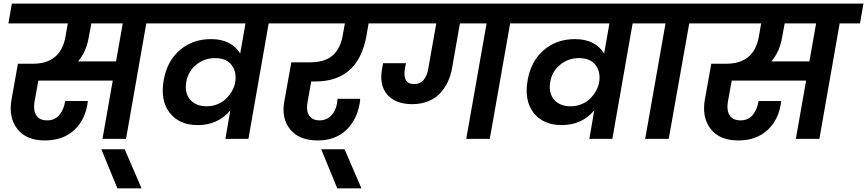

<svg xmlns="http://www.w3.org/2000/svg" viewBox="-20 -760 4747 1051"><path d="M465.8 -556.2Q453.1 -478.5 407.2 -423.8H615.2L651.9 -631.8H480ZM25.9 -631.8 44.9 -740.2H911.1L892.1 -631.8H780.8L669.9 0H541L597.2 -318.8H189.9L168.9 -203.1Q161.1 -156.7 178.5 -128.9Q195.8 -101.1 238.8 -101.1Q279.3 -101.1 304.2 -129.9Q329.1 -158.7 336.9 -207H460.9Q450.2 -108.4 387.9 -49.8Q325.7 8.8 226.1 8.8Q123.5 8.8 74.7 -54.2Q25.9 -117.2 43 -214.8L78.1 -411.1H159.2Q310.5 -411.1 337.9 -556.2L351.1 -631.8Z M622.6 271 534.7 57.1H662.6L754.9 271Z M1111.8 -178.2Q1142.6 -178.2 1169.9 -189.2Q1197.3 -200.2 1216.3 -218.5Q1235.4 -236.8 1248.3 -258.8Q1261.2 -280.8 1266.6 -304.2L1268.6 -317.9Q1274.9 -369.1 1246.6 -405.5Q1218.3 -441.9 1156.7 -441.9Q1098.6 -441.9 1054.2 -405.8Q1009.8 -369.6 999.5 -311Q989.7 -250.5 1021 -214.4Q1052.2 -178.2 1111.8 -178.2ZM1560.5 -631.8H1450.7L1339.8 0H1213.9L1240.7 -155.8Q1172.9 -75.2 1062.5 -75.2Q960.9 -75.2 908.4 -143.1Q856 -210.9 876.5 -323.2Q894.5 -425.3 964.4 -485.6Q1034.2 -545.9 1134.8 -545.9Q1246.1 -545.9 1294.9 -466.8L1323.7 -631.8H850.6L868.7 -740.2H1579.6Z M1521.5 -631.8 1539.6 -740.2H2113.8L2094.7 -631.8H1997.6L1985.8 -563Q1940.4 -314 1705.6 -314H1683.6L1663.6 -201.2Q1654.8 -156.7 1671.6 -128.9Q1688.5 -101.1 1729.5 -101.1Q1767.1 -101.1 1792.2 -126.5Q1817.4 -151.9 1824.7 -193.8L1827.6 -219.2H1951.7Q1949.7 -201.7 1949.7 -198.2Q1933.6 -102.5 1873.8 -46.9Q1814 8.8 1719.7 8.8Q1617.2 8.8 1568.1 -52Q1519 -112.8 1536.6 -207L1574.7 -418.9H1676.8Q1756.8 -418.9 1799.6 -455.3Q1842.3 -491.7 1855.5 -563L1867.7 -631.8Z M1826.2 271 1738.3 57.1H1866.2L1958.5 271Z M2532.2 0 2643.6 -631.8H2497.6L2455.1 -390.1Q2447.8 -347.2 2431.2 -311.8Q2414.6 -276.4 2388.2 -248.5Q2361.8 -220.7 2323 -205.3Q2284.2 -189.9 2236.3 -189.9Q2145.5 -189.9 2100.3 -241.7Q2055.2 -293.5 2071.3 -382.8Q2072.3 -387.7 2074.2 -398.4Q2076.2 -409.2 2077.1 -414.1H2202.1L2196.3 -382.8Q2183.1 -299.8 2246.1 -299.8Q2281.7 -299.8 2300.3 -324.2Q2318.8 -348.6 2324.2 -383.8L2368.2 -631.8H2054.2L2072.3 -740.2H2902.3L2883.3 -631.8H2772.5L2661.1 0Z M3104 -178.2Q3134.8 -178.2 3162.1 -189.2Q3189.5 -200.2 3208.5 -218.5Q3227.5 -236.8 3240.5 -258.8Q3253.4 -280.8 3258.8 -304.2L3260.7 -317.9Q3267.1 -369.1 3238.8 -405.5Q3210.4 -441.9 3148.9 -441.9Q3090.8 -441.9 3046.4 -405.8Q3002 -369.6 2991.7 -311Q2981.9 -250.5 3013.2 -214.4Q3044.4 -178.2 3104 -178.2ZM3552.7 -631.8H3442.9L3332 0H3206.1L3232.9 -155.8Q3165 -75.2 3054.7 -75.2Q2953.1 -75.2 2900.6 -143.1Q2848.1 -210.9 2868.7 -323.2Q2886.7 -425.3 2956.5 -485.6Q3026.4 -545.9 3127 -545.9Q3238.3 -545.9 3287.1 -466.8L3315.9 -631.8H2842.8L2860.8 -740.2H3571.8Z M3511.7 0 3623 -631.8H3512.7L3530.8 -740.2H3881.8L3862.8 -631.8H3752.9L3640.6 0Z M4261.2 -556.2Q4248.5 -478.5 4202.6 -423.8H4410.6L4447.3 -631.8H4275.4ZM3821.3 -631.8 3840.3 -740.2H4706.5L4687.5 -631.8H4576.2L4465.3 0H4336.4L4392.6 -318.8H3985.4L3964.4 -203.1Q3956.5 -156.7 3973.9 -128.9Q3991.2 -101.1 4034.2 -101.1Q4074.7 -101.1 4099.6 -129.9Q4124.5 -158.7 4132.3 -207H4256.3Q4245.6 -108.4 4183.3 -49.8Q4121.1 8.8 4021.5 8.8Q3918.9 8.8 3870.1 -54.2Q3821.3 -117.2 3838.4 -214.8L3873.5 -411.1H3954.6Q4106 -411.1 4133.3 -556.2L4146.5 -631.8Z"/></svg>

Font: SVN-Poppins SemiBold
Style: Italic
Weight: 600
Italic angle: -10°
Designer: Ninad Kale (Devanagari), Jonny Pinhorn (Latin)
Foundry: Indian Type Foundry
Version: Version 3.002 2017